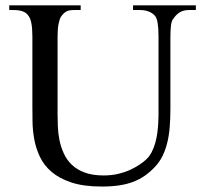

<svg xmlns="http://www.w3.org/2000/svg" viewBox="-20 -682 763 718"><path d="M687 -644.5Q666.5 -644.5 652.6 -636.2Q638.7 -627.9 627.4 -610.8Q621.6 -604 619.4 -586.9Q617.2 -569.8 617.2 -542V-272.5Q617.2 -238.3 614.7 -207.3Q612.3 -176.3 605.7 -149.2Q599.1 -122.1 587.9 -99.1Q576.7 -76.2 559.1 -57.6Q541 -38.6 521.5 -24.9Q502 -11.2 478.5 -2.2Q455.1 6.8 426.3 11.2Q397.5 15.6 360.8 15.6Q293 15.6 247.3 0.5Q201.7 -14.6 172.9 -39.3Q144 -64 129.2 -95.7Q114.3 -127.4 108.2 -160.9Q102.1 -194.3 101.6 -227.1Q101.1 -259.8 101.1 -285.6V-545.4Q101.1 -576.2 97.2 -595.9Q93.3 -615.7 84.5 -625.5Q76.7 -635.7 63.2 -640.1Q49.8 -644.5 29.8 -644.5H14.6V-662.1H281.7V-644.5H256.8Q236.8 -644.5 226.6 -638.2Q216.3 -631.8 207.5 -618.7Q202.1 -608.9 198.7 -591.1Q195.3 -573.2 195.3 -545.4V-256.3Q195.3 -234.9 196.3 -209.2Q197.3 -183.6 202.4 -158.2Q207.5 -132.8 218.3 -108.9Q229 -85 248 -66.4Q267.1 -47.9 296.4 -36.9Q325.7 -25.9 367.7 -25.9Q397.5 -25.9 422.6 -32Q447.8 -38.1 467.8 -47.4Q487.8 -56.6 502.7 -66.9Q517.6 -77.1 526.4 -85.4Q539.1 -97.2 547.4 -113.5Q555.7 -129.9 560.8 -148.2Q565.9 -166.5 568.4 -185.5Q570.8 -204.6 571.8 -221.9Q572.8 -239.3 572.8 -253.4V-545.4Q572.8 -576.2 569.6 -595.7Q566.4 -615.2 559.1 -623.5Q539.6 -644.5 502.4 -644.5H477.5V-662.1H712.4V-644.5Z"/></svg>

Font: Doulos SIL Compact
Style: Regular
Weight: 400
Designer: Walt Agee, Victor Gaultney, Peter Martin, Debbi Hosken
Foundry: SIL International
Version: Version 4.110; 2011; Maintenance release ; LnSpcTght